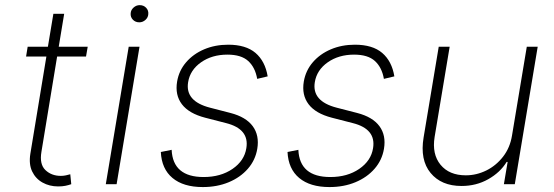

<svg xmlns="http://www.w3.org/2000/svg" viewBox="-20 -731 2198 762"><path d="M328.1 -545.5 321.4 -506.7H206.7L144.5 -128.9Q136 -79.2 160.2 -56.1Q184.3 -33 221.2 -33Q232.2 -33 241.1 -35Q250 -36.9 258.9 -39.4L262.8 0Q251.8 3.9 239.5 6.4Q227.3 8.9 210.6 8.9Q176.5 8.9 149 -6.4Q121.4 -21.7 107.6 -50.6Q93.8 -79.5 100.5 -121.1L164.1 -506.7H83.5L89.8 -545.5H170.1L191.8 -676.1H234.7L213.1 -545.5Z M399.9 0 490.8 -545.5H533.7L442.8 0ZM532.7 -642.4Q517.4 -642.4 507.3 -652.9Q497.2 -663.4 498.6 -678.3Q499.3 -691.1 509.9 -700.8Q520.6 -710.6 534.4 -710.6Q550.1 -710.6 560 -700.1Q570 -689.6 568.5 -674.7Q567.8 -661.6 557.2 -652Q546.5 -642.4 532.7 -642.4Z M1042.3 -427.9 1000.7 -418Q992.9 -463.4 965.2 -488.8Q937.5 -514.2 882.5 -514.2Q821.4 -514.2 777.9 -483.7Q734.4 -453.1 726.6 -404.8Q714.1 -329.2 813.6 -303.6L894.5 -282.7Q956.3 -266.7 983.1 -230.1Q1009.9 -193.5 1001.1 -140.6Q993.6 -95.5 963.8 -61.3Q933.9 -27 887.8 -7.8Q841.6 11.4 784.8 11.4Q707.7 11.4 664.6 -24.7Q621.4 -60.7 618.3 -127.8L661.2 -136.4Q666.2 -28.4 788 -28.4Q855.8 -28.4 902.9 -60.7Q949.9 -93 957.7 -143.1Q970.2 -219.1 877.1 -242.5L794.4 -263.8Q729.8 -280.5 701.9 -317.3Q674 -354 682.9 -407.3Q690.3 -451 718.6 -483.8Q746.8 -516.7 790.1 -535.2Q833.5 -553.6 885.7 -553.6Q955.6 -553.6 994 -521Q1032.3 -488.3 1042.3 -427.9Z M1545.1 -427.9 1503.6 -418Q1495.7 -463.4 1468 -488.8Q1440.3 -514.2 1385.3 -514.2Q1324.2 -514.2 1280.7 -483.7Q1237.2 -453.1 1229.4 -404.8Q1217 -329.2 1316.4 -303.6L1397.4 -282.7Q1459.2 -266.7 1486 -230.1Q1512.8 -193.5 1503.9 -140.6Q1496.4 -95.5 1466.6 -61.3Q1436.8 -27 1390.6 -7.8Q1344.5 11.4 1287.6 11.4Q1210.6 11.4 1167.4 -24.7Q1124.3 -60.7 1121.1 -127.8L1164.1 -136.4Q1169 -28.4 1290.8 -28.4Q1358.7 -28.4 1405.7 -60.7Q1452.8 -93 1460.6 -143.1Q1473 -219.1 1380 -242.5L1297.2 -263.8Q1232.6 -280.5 1204.7 -317.3Q1176.8 -354 1185.7 -407.3Q1193.2 -451 1221.4 -483.8Q1249.6 -516.7 1293 -535.2Q1336.3 -553.6 1388.5 -553.6Q1458.5 -553.6 1496.8 -521Q1535.2 -488.3 1545.1 -427.9Z M2012.1 -193.5 2070.7 -545.5H2114L2023.1 0H1979.8L1994.7 -88.4H1990.8Q1965.2 -46.5 1917.6 -19.7Q1870 7.1 1811.8 7.1Q1731.5 7.1 1688.9 -44.6Q1646.3 -96.2 1661.2 -185.7L1721.2 -545.5H1764.6L1704.9 -187.5Q1693.9 -119.3 1728.3 -77.2Q1762.8 -35.2 1828.5 -35.2Q1871.1 -35.2 1910.2 -54.5Q1949.2 -73.9 1976.7 -109.4Q2004.3 -144.9 2012.1 -193.5Z"/></svg>

Font: Inter Extra Light  BETA
Style: Italic
Weight: 200
Italic angle: 9.39999°
Designer: Rasmus Andersson
Foundry: rsms
Version: Version 3.011;git-f93a4a705